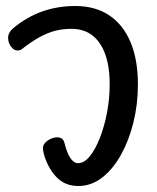

<svg xmlns="http://www.w3.org/2000/svg" viewBox="-20 -607 521 639"><path d="M241 12Q198 12 170.5 -15Q143 -42 128 -87Q126 -93 124.5 -101Q123 -109 123 -115Q123 -124 130.5 -132Q138 -140 149 -145Q160 -150 170 -150Q189 -150 194 -133Q211 -64 240 -64Q260 -64 278.5 -86.5Q297 -109 312 -147Q327 -185 336 -231.5Q345 -278 345 -327Q345 -386 330 -427Q315 -468 287 -489.5Q259 -511 218 -511Q189 -511 163.5 -504.5Q138 -498 111 -483Q84 -468 52 -443Q47 -439 38 -439Q26 -439 16.5 -452Q7 -465 7 -481Q7 -499 25 -514Q70 -551 121 -569Q172 -587 231 -587Q297 -587 343.5 -556Q390 -525 414.5 -466.5Q439 -408 439 -326Q439 -260 424 -199.5Q409 -139 382.5 -91.5Q356 -44 320 -16Q284 12 241 12Z"/></svg>

Font: Playpen Sans Thai
Style: Regular
Weight: 400
Designer: Sirin Gunkloy, Laura Meseguer, Veronika Burian, José Scaglione
Foundry: TypeTogether
Version: Version 2.000